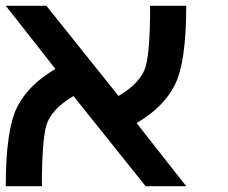

<svg xmlns="http://www.w3.org/2000/svg" viewBox="-20 -645 790 665"><path d="M484.4 0 234.4 -312.5Q156.2 -265.6 140.6 -210.9Q125 -156.2 125 0H0Q0 -195.3 39.1 -273.4Q78.1 -351.6 171.9 -406.2L0 -625H140.6L390.6 -312.5Q468.8 -359.4 484.4 -414.1Q500 -468.8 500 -625H625Q625 -429.7 585.9 -351.6Q546.9 -273.4 453.1 -218.8L625 0Z"/></svg>

Font: CraftyPE
Style: Regular
Weight: 400
Designer: Erek Butcher
Foundry: Haunted Coop
Version: Version 0.018;April 4, 2024;FontCreator 15.0.0.2962 64-bit